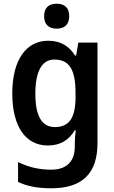

<svg xmlns="http://www.w3.org/2000/svg" viewBox="-20 -772 614 1032"><path d="M285 -752C245 -752 217 -733 217 -685C217 -638 245 -618 285 -618C324 -618 352 -638 352 -685C352 -733 324 -752 285 -752ZM239 -553C120 -553 46 -449 46 -270C46 -91 118 10 237 10C305 10 350 -19 382 -72H387C384 -50 382 -18 382 1V16C382 98 336 140 255 140C188 140 132 126 77 99V206C128 230 184 240 257 240C426 240 504 156 504 -2V-543H401L389 -473H384C350 -526 304 -553 239 -553ZM272 -452C353 -452 386 -397 386 -273V-250C386 -140 353 -89 275 -89C205 -89 170 -148 170 -268C170 -388 205 -452 272 -452Z"/></svg>

Font: Noto Sans Thai Looped SemiCondensed SemiBold
Style: Regular
Weight: 600
Width: 4
Designer: Sasikarn Vongin, Ben Mitchell
Foundry: The Fontpad Ltd
Version: Version 1.001